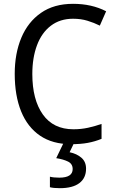

<svg xmlns="http://www.w3.org/2000/svg" viewBox="-20 -837 604 1004"><path d="M362 -739Q294 -739 246 -702.5Q198 -666 173.5 -600.5Q149 -535 149 -450Q149 -316 204 -238.5Q259 -161 364 -161Q404 -161 440.5 -169Q477 -177 511 -189V-111Q477 -97 439.5 -90Q402 -83 352 -83Q255 -83 189.5 -127.5Q124 -172 90.5 -254.5Q57 -337 57 -451Q57 -557 91.5 -639.5Q126 -722 194 -769.5Q262 -817 362 -817Q460 -817 535 -778L502 -703Q472 -718 437.5 -728.5Q403 -739 362 -739ZM430 45Q430 94 395 120.5Q360 147 293 147Q259 147 241 142V87Q260 92 290 92Q360 92 360 47Q360 20 336 8Q312 -4 274 -10L314 -93H369L344 -41Q382 -33 406 -12Q430 9 430 45Z"/></svg>

Font: Noto Sans Telugu UI SemiCondensed
Style: Regular
Weight: 400
Width: 4
Designer: Jelle Bosma - Monotype Design Team
Foundry: Monotype Imaging Inc.
Version: Version 2.005; ttfautohint (v1.8.4.7-5d5b)